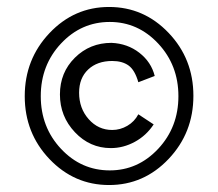

<svg xmlns="http://www.w3.org/2000/svg" viewBox="-20 -607 627 551"><path d="M293 -587Q393 -587 464 -512.5Q535 -438 535 -332Q535 -226 464 -151Q393 -76 293 -76Q193 -76 122 -150.5Q51 -225 51 -331Q51 -437 122 -512Q193 -587 293 -587ZM492 -331Q492 -420 434 -482Q376 -544 295 -544Q213 -544 155 -482Q97 -420 97 -331Q97 -242 155 -180Q213 -118 295 -118Q376 -118 434 -180Q492 -242 492 -331ZM298 -182Q238 -182 195 -227.5Q152 -273 152 -336Q152 -399 195 -441.5Q238 -484 300 -484Q346 -482 380 -455.5Q414 -429 424 -389L377 -371Q367 -406 349 -419Q331 -432 302 -432Q259 -432 233 -407.5Q207 -383 207 -341Q207 -296 234.5 -265Q262 -234 302 -234Q325 -234 345.5 -246Q366 -258 377 -279L421 -250Q400 -218 367 -200Q334 -182 298 -182Z"/></svg>

Font: Galada
Style: Regular
Weight: 400
Designer: Latin by Pablo Impallari, Bengali by Jeremie Hornus, Yoann Minet, and Juan Bruce
Foundry: black foundry
Version: Version 1.261;PS 1.261;hotconv 1.0.86;makeotf.lib2.5.63406